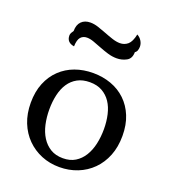

<svg xmlns="http://www.w3.org/2000/svg" viewBox="-134 -813 819 925"><g transform="rotate(20 276.0 -350.5)"><path d="M276 14Q226 14 183.5 -3.5Q141 -21 109 -53Q77 -85 59 -130Q41 -175 41 -231Q41 -288 59 -332Q77 -376 109 -406.5Q141 -437 183.5 -452.5Q226 -468 276 -468Q325 -468 368 -452.5Q411 -437 443 -406.5Q475 -376 493 -332Q511 -288 511 -231Q511 -174 493 -129Q475 -84 443 -52Q411 -20 368 -3Q325 14 276 14ZM277 -32Q314 -32 340 -48Q366 -64 383 -91.5Q400 -119 408 -155Q416 -191 416 -231Q416 -270 408 -305Q400 -340 383 -365.5Q366 -391 339.5 -406Q313 -421 276 -421Q239 -421 212.5 -406.5Q186 -392 169 -366.5Q152 -341 144 -306Q136 -271 136 -231Q136 -191 144 -155Q152 -119 169.5 -91.5Q187 -64 213.5 -48Q240 -32 277 -32ZM144 -557Q105 -563 105 -599Q105 -606 108.5 -612.5Q112 -619 117 -626Q117 -658 134 -675Q151 -692 180 -692Q199 -692 220.5 -685Q242 -678 263.5 -669.5Q285 -661 306.5 -654Q328 -647 346 -647Q369 -647 386 -661.5Q403 -676 411 -715Q426 -707 434.5 -693Q443 -679 443 -664Q443 -654 440 -645Q437 -636 429 -631Q429 -598 406 -585.5Q383 -573 356 -573Q333 -573 310 -580Q287 -587 265.5 -595.5Q244 -604 224.5 -611Q205 -618 189 -618Q169 -618 157 -604.5Q145 -591 144 -557Z"/></g></svg>

Font: Milonga
Style: Regular
Weight: 400
Designer: Pablo Impallari, Brenda Gallo, Rodrigo Fuenzalida
Foundry: Pablo Impallari, Brenda Gallo, Rodrigo Fuenzalida
Version: Version 1.000; ttfautohint (v0.93) -l 8 -r 50 -G 200 -x 14 -